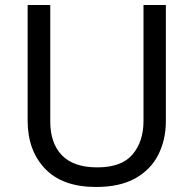

<svg xmlns="http://www.w3.org/2000/svg" viewBox="-20 -734 771 764"><path d="M640 -252Q640 -178 610 -118.5Q580 -59 518.5 -24.5Q457 10 362 10Q229 10 159.5 -62.5Q90 -135 90 -254V-714H180V-251Q180 -164 226.5 -116Q273 -68 367 -68Q464 -68 507.5 -119.5Q551 -171 551 -252V-714H640Z"/></svg>

Font: Noto Sans Hanifi Rohingya
Style: Regular
Weight: 400
Designer: Monotype Design Team and DaltonMaag
Foundry: Google LLC
Version: Version 2.101